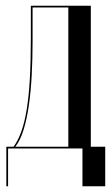

<svg xmlns="http://www.w3.org/2000/svg" viewBox="-20 -515 385 666"><path d="M2 131V-6H27Q42 -26 53.5 -57.5Q65 -89 72.5 -134.5Q80 -180 83.5 -241.5Q87 -303 87 -384V-495H295V-6H345V131H266V0H8V131ZM217 -6V-489H93V-373Q93 -312 90 -254.5Q87 -197 80 -149Q73 -101 61.5 -64Q50 -27 33 -6Z"/></svg>

Font: Moniqa SemBd Narrow Display
Style: Regular
Weight: 600
Width: 4
Designer: Rajesh Rajput
Foundry: Rajesh Rajput
Version: Version 1.000